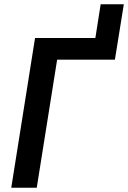

<svg xmlns="http://www.w3.org/2000/svg" viewBox="-20 -884 603 904"><path d="M33 0 145 -705H429L454 -864H563L521 -603H249L153 0Z"/></svg>

Font: Nunito Sans 10pt Condensed
Style: Bold Italic
Weight: 700
Width: 3
Italic angle: -9°
Designer: Vernon Adams
Foundry: Vernon Adams
Version: Version 3.101;gftools[0.9.27]